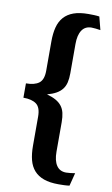

<svg xmlns="http://www.w3.org/2000/svg" viewBox="-100 -754 594 1016"><g transform="rotate(10 197.5 -245.5)"><path d="M122 -526Q122 -569 130.5 -602Q139 -635 159 -657.5Q179 -680 211 -691.5Q243 -703 290 -703Q304 -703 319.5 -702.5Q335 -702 349 -700L367 -630Q353 -632 341.5 -633.5Q330 -635 319 -635Q285 -635 267.5 -609Q250 -583 250 -535V-377Q250 -349 245 -328Q240 -307 228 -291.5Q216 -276 196.5 -265Q177 -254 148 -246Q177 -238 196.5 -227Q216 -216 228 -200.5Q240 -185 245 -164Q250 -143 250 -114V44Q250 92 267.5 118Q285 144 319 144Q330 144 341.5 142.5Q353 141 367 139L349 209Q335 211 319.5 211.5Q304 212 290 212Q243 212 211 200.5Q179 189 159 166.5Q139 144 130.5 111Q122 78 122 35V-122Q122 -171 98 -189Q74 -207 28 -207V-284Q74 -284 98 -302Q122 -320 122 -369Z"/></g></svg>

Font: LT Museum
Style: Bold
Weight: 700
Designer: Daniel Lyons
Foundry: LyonsType
Version: Version 1.010